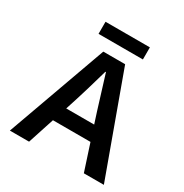

<svg xmlns="http://www.w3.org/2000/svg" viewBox="-198 -1040 1146 1196"><g transform="rotate(30 374.5 -442.5)"><path d="M298 -717H455L716 0H572L510 -190H240L178 0H40ZM217 -885H536V-798H217ZM476 -295 449 -379 376 -615H372Q327 -457 302 -379L275 -295Z"/></g></svg>

Font: Nebula Sans Semibold
Style: Regular
Weight: 600
Designer: Paul D. Hunt for Adobe (as Source Sans)
Foundry: Nebula Entertainment & Broadcasting LLC
Version: Version 1.010